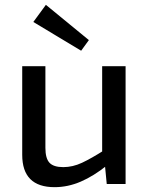

<svg xmlns="http://www.w3.org/2000/svg" viewBox="-20 -762 614 795"><path d="M168 -488V-150Q168 -106 185 -88Q202 -70 242 -70Q281 -70 319.5 -88Q358 -106 413 -141L424 -78Q368 -33 314.5 -10Q261 13 206 13Q72 13 72 -121V-488ZM500 -488V0H422L413 -93L403 -108V-488ZM170 -742 348 -596 316 -552 118 -671Z"/></svg>

Font: Exo 2 Medium
Style: Regular
Weight: 500
Designer: Natanael Gama
Foundry: Natanael Gama
Version: Version 2.010